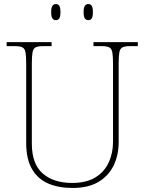

<svg xmlns="http://www.w3.org/2000/svg" viewBox="-20 -923 719 953"><path d="M340 10Q271 10 219.5 -12Q168 -34 139 -83.5Q110 -133 110 -214V-606Q110 -645 106.5 -663.5Q103 -682 91 -688Q79 -694 54 -694H13V-714H236V-694H194Q169 -694 157 -688Q145 -682 141.5 -663.5Q138 -645 138 -606V-210Q138 -110 191.5 -62.5Q245 -15 338 -15Q409 -15 453.5 -42.5Q498 -70 519.5 -116.5Q541 -163 541 -219V-606Q541 -645 537.5 -663.5Q534 -682 522 -688Q510 -694 485 -694H444V-714H664V-694H625Q600 -694 588 -688Q576 -682 572.5 -663.5Q569 -645 569 -606V-218Q569 -153 544 -101.5Q519 -50 468.5 -20Q418 10 340 10ZM418 -823Q408 -823 401.5 -831Q395 -839 395 -863Q395 -886 401.5 -894.5Q408 -903 418 -903Q429 -903 435 -894.5Q441 -886 441 -863Q441 -839 435 -831Q429 -823 418 -823ZM257 -823Q247 -823 240.5 -831Q234 -839 234 -863Q234 -886 240.5 -894.5Q247 -903 257 -903Q268 -903 274 -894.5Q280 -886 280 -863Q280 -839 274 -831Q268 -823 257 -823Z"/></svg>

Font: Noto Serif Thai Thin
Style: Regular
Weight: 250
Version: Version 2.001